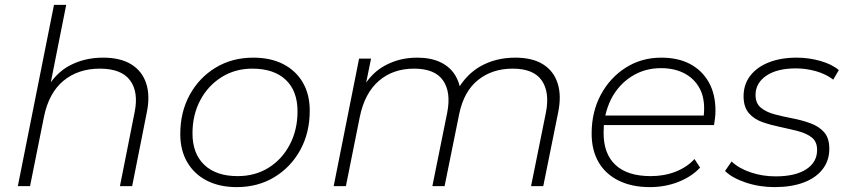

<svg xmlns="http://www.w3.org/2000/svg" viewBox="-20 -762 3473 786"><path d="M402 -526Q473 -526 517.5 -498.5Q562 -471 578.5 -420.5Q595 -370 581 -302L521 0H471L531 -302Q548 -385 512.5 -433Q477 -481 389 -481Q300 -481 240 -431.5Q180 -382 160 -284L103 0H53L201 -742H251L188 -425Q219 -468 262 -492Q324 -526 402 -526Z M949 4Q879 4 827 -22.5Q775 -49 746.5 -98Q718 -147 718 -213Q718 -303 756.5 -373.5Q795 -444 862.5 -485Q930 -526 1017 -526Q1088 -526 1139.5 -499.5Q1191 -473 1219.5 -424.5Q1248 -376 1248 -309Q1248 -219 1209.5 -148.5Q1171 -78 1103.5 -37Q1036 4 949 4ZM953 -41Q1024 -41 1079 -75Q1134 -109 1166 -169.5Q1198 -230 1198 -306Q1198 -390 1149.5 -435.5Q1101 -481 1013 -481Q943 -481 887.5 -446.5Q832 -412 800 -352Q768 -292 768 -216Q768 -133 816.5 -87Q865 -41 953 -41Z M2089 -526Q2160 -526 2203.5 -498.5Q2247 -471 2263 -420.5Q2279 -370 2265 -302L2204 0H2154L2215 -302Q2231 -385 2197.5 -433Q2164 -481 2079 -481Q1995 -481 1937 -434.5Q1879 -388 1860 -296L1800 0H1750L1811 -302Q1827 -385 1793.5 -433Q1760 -481 1675 -481Q1589 -481 1531 -431Q1473 -381 1453 -284L1396 0H1346L1450 -522H1499L1479 -424Q1510 -468 1553 -492Q1613 -526 1688 -526Q1744 -526 1783.5 -507Q1823 -488 1844 -453Q1856 -433 1862 -409Q1895 -460 1944 -489Q2008 -526 2089 -526Z M2640 4Q2567 4 2513 -22.5Q2459 -49 2430.5 -98Q2402 -147 2402 -215Q2402 -304 2439.5 -374Q2477 -444 2541.5 -485Q2606 -526 2687 -526Q2756 -526 2805 -500Q2854 -474 2881.5 -425.5Q2909 -377 2909 -308Q2909 -293 2907 -278Q2905 -263 2903 -250H2452Q2451 -234 2451 -217Q2451 -132 2500 -86.5Q2549 -41 2644 -41Q2700 -41 2746.5 -59.5Q2793 -78 2823 -111L2846 -76Q2812 -39 2757.5 -17.5Q2703 4 2640 4ZM2458 -289H2861Q2867 -347 2850 -388Q2830 -434 2787.5 -458.5Q2745 -483 2686 -483Q2618 -483 2564.5 -448.5Q2511 -414 2481 -355Q2466 -324 2458 -289Z M3151 4Q3089 4 3033.5 -14.5Q2978 -33 2948 -62L2975 -101Q3004 -73 3052.5 -56.5Q3101 -40 3155 -40Q3236 -40 3280.5 -69Q3325 -98 3325 -148Q3325 -182 3303.5 -199Q3282 -216 3247.5 -225Q3213 -234 3174.5 -242Q3136 -250 3101.5 -262Q3067 -274 3045.5 -299Q3024 -324 3024 -368Q3024 -416 3051 -451.5Q3078 -487 3127 -506.5Q3176 -526 3242 -526Q3291 -526 3338.5 -512.5Q3386 -499 3414 -475L3391 -436Q3361 -459 3320.5 -470.5Q3280 -482 3238 -482Q3161 -482 3117 -452Q3073 -422 3073 -373Q3073 -339 3095 -321Q3117 -303 3151 -294Q3185 -285 3224 -277.5Q3263 -270 3297.5 -257.5Q3332 -245 3353.5 -221Q3375 -197 3375 -153Q3375 -104 3347 -68.5Q3319 -33 3269 -14.5Q3219 4 3151 4Z"/></svg>

Font: Montserrat Thin Light
Style: Italic
Weight: 300
Italic angle: -11.3°
Version: Version 9.000